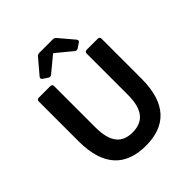

<svg xmlns="http://www.w3.org/2000/svg" viewBox="-218 -954 1113 1113"><g transform="rotate(-45 338.0 -398.0)"><path d="M262.7 -797.9 186.5 -708C179.7 -699.2 180.7 -692.4 189.5 -686.5L218.8 -667C226.6 -662.1 234.4 -663.1 241.2 -668.9L335.9 -747.1H339.8L434.6 -668.9C441.4 -663.1 449.2 -662.1 457 -667L486.3 -686.5C495.1 -692.4 496.1 -699.2 489.3 -708L413.1 -797.9C408.2 -803.7 401.4 -806.6 393.6 -806.6H282.2C274.4 -806.6 267.6 -803.7 262.7 -797.9ZM81.1 -282.2C81.1 -75.2 178.7 11.7 338.9 11.7C499 11.7 595.7 -75.2 595.7 -282.2V-609.4C595.7 -619.1 589.8 -625 580.1 -625H489.3C479.5 -625 473.6 -619.1 473.6 -609.4V-271.5C473.6 -141.6 419.9 -97.7 338.9 -97.7C258.8 -97.7 207 -141.6 207 -271.5V-609.4C207 -619.1 201.2 -625 191.4 -625H96.7C86.9 -625 81.1 -619.1 81.1 -609.4Z"/></g></svg>

Font: Ed Sans Neue SemiBold
Style: Regular
Weight: 600
Designer: Stephen Hutchings
Version: Version 1.004;PS 001.004;hotconv 1.0.88;makeotf.lib2.5.64775